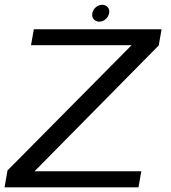

<svg xmlns="http://www.w3.org/2000/svg" viewBox="-30 -800 729 820"><path d="M-10.5 0 2 -72 532 -607H102.5L114.5 -675H660L648 -606L117.5 -68.5H573.5L561.5 0ZM394.5 -707.5Q379 -707.5 370.2 -718Q361.5 -728.5 364.5 -744Q367 -758.5 379.2 -769Q391.5 -779.5 406.5 -779.5Q421.5 -779.5 430.2 -769Q439 -758.5 436 -744Q433.5 -729 421.2 -718.2Q409 -707.5 394.5 -707.5Z"/></svg>

Font: Anybody ExtraExpanded Regular
Style: Italic
Weight: 400
Width: 8
Italic angle: -10°
Designer: Tyler Finck
Foundry: Etcetera Type Company
Version: Version 1.010; ttfautohint (v1.8.3) -l 8 -r 50 -G 200 -x 14 